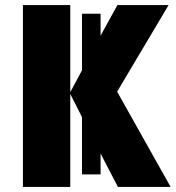

<svg xmlns="http://www.w3.org/2000/svg" viewBox="-20 -734 690 754"><path d="M375 -49H302V-274L256 -365V0H70V-714H256V-372L302 -458V-680H375V-594L441 -714H642L440 -374L650 0H443L375 -131Z"/></svg>

Font: Noto Sans SemiCondensed Black
Style: Regular
Weight: 900
Width: 4
Designer: Monotype Design Team
Foundry: Monotype Imaging Inc.
Version: Version 2.013; ttfautohint (v1.8.4.7-5d5b)